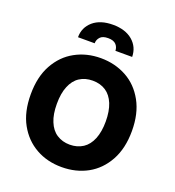

<svg xmlns="http://www.w3.org/2000/svg" viewBox="-169 -1097 1126 1238"><g transform="rotate(20 394.5 -478.0)"><path d="M741.7 -363.8Q741.7 -244.1 695.3 -160.2Q648.9 -76.2 570.8 -33.2Q492.2 9.8 394 9.8Q295.4 9.8 217.8 -33.7Q139.2 -77.6 93.3 -160.6Q47.4 -243.2 47.4 -363.8Q47.4 -483.9 93.3 -566.9Q139.6 -650.9 217.8 -693.8Q296.4 -737.3 394 -737.3Q491.2 -737.3 570.8 -693.8Q648.9 -650.9 695.3 -566.9Q741.7 -482.9 741.7 -363.8ZM542 -483.9Q521.5 -533.7 484.4 -558.1Q446.3 -583 394 -583Q342.3 -583 304.2 -558.1Q266.6 -533.7 246.6 -483.9Q226.6 -436 226.6 -363.8Q226.6 -291.5 246.6 -243.7Q266.6 -193.8 304.2 -169.4Q343.3 -144 394 -144Q445.3 -144 484.4 -169.4Q521.5 -193.8 542 -243.7Q562 -293.5 562 -363.8Q562 -434.1 542 -483.9ZM322.3 -813.5H208Q207.5 -879.9 257.8 -923.8Q307.6 -966.3 393.6 -966.3Q478.5 -966.3 528.8 -923.8Q578.6 -880.9 579.6 -813.5H464.8Q463.9 -838.9 448.2 -856Q431.2 -874.5 393.6 -874.5Q355 -874.5 338.9 -856Q322.3 -837.9 322.3 -813.5Z"/></g></svg>

Font: My Font
Style: Regular
Weight: 500
Designer: Rasmus Andersson
Foundry: rsms
Version: Version 0.001